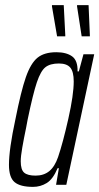

<svg xmlns="http://www.w3.org/2000/svg" viewBox="-20 -722 388 750"><path d="M15 -78Q15 -139 40 -255Q62 -366 81 -420.5Q100 -475 126.5 -496.5Q153 -518 200 -518Q239 -518 261.5 -502Q284 -486 283 -443H288L306 -510H348L239 0H199L210 -65H205Q187 -22 162.5 -7Q138 8 109 8Q59 8 37 -10.5Q15 -29 15 -78ZM207 -109Q226 -165 247 -258.5Q268 -352 268 -404Q268 -442 254.5 -458Q241 -474 210 -474Q176 -474 157.5 -459.5Q139 -445 124 -400.5Q109 -356 88 -255L82 -223Q73 -180 67 -145.5Q61 -111 61 -92Q61 -59 74.5 -47.5Q88 -36 119 -36Q151 -36 172.5 -53.5Q194 -71 207 -109ZM203 -580 183 -697V-702H229L235 -585V-580ZM299 -580 281 -697V-702H326L331 -585V-580Z"/></svg>

Font: Saira Ultra Condensed Light
Style: Italic
Weight: 300
Width: 1
Italic angle: -12°
Designer: Hector Gatti with collaboration of the Omnibus-Type team
Foundry: Omnibus-Type
Version: Version 1.001; ttfautohint (v1.8)